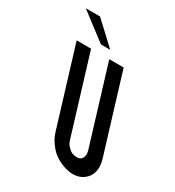

<svg xmlns="http://www.w3.org/2000/svg" viewBox="-202 -972 1002 1097"><g transform="rotate(30 299.5 -423.0)"><path d="M551.3 -157 395.4 -667H300.4L456.3 -157C466 -125.3 459.6 -89 419.1 -89C398.4 -89 381.8 -95 369.1 -107C345.8 -129.1 342.8 -135.8 336.3 -157L180.4 -667H85.4L241.3 -157C251.3 -124.1 261.9 -101.7 293.6 -64.5C327.2 -25 395.9 6 447.1 6C474.5 6 497.7 -1 516.7 -15C556.2 -44 571.5 -91 551.3 -157ZM217.4 -716H278.4L132.8 -852H38.8Z"/></g></svg>

Font: Din Kursivschrift
Style: LeftEng
Weight: 400
Version: Version 1.089